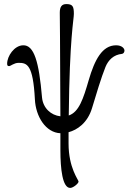

<svg xmlns="http://www.w3.org/2000/svg" viewBox="-20 -636 630 941"><path d="M324 285C339 285 365 263 365 254C365 245 316 188 316 67V12C358 1 409 -33 431 -106C449 -166 477 -259 497 -308C511 -342 537 -368 578 -372C585 -373 590 -380 590 -388C590 -399 577 -414 549 -414C481 -414 444 -343 415 -244C388 -151 367 -87 317 -70C321 -453 342 -539 342 -568C342 -605 336 -616 305 -616C283 -616 273 -603 273 -574C273 -555 275 -435 276 -66C230 -71 191 -106 186 -158C171 -334 147 -416 93 -414C50 -413 15 -361 15 -324C15 -314 18 -312 25 -312C32 -312 49 -328 71 -328C112 -328 142 -321 151 -149C155 -65 204 14 276 17V100C276 191 286 285 324 285Z"/></svg>

Font: EB Garamond
Style: Regular
Weight: 400
Designer: Georg Duffner and Octavio Pardo
Foundry: Georg Duffner
Version: Version 1.000;PS 001.000;hotconv 1.0.88;makeotf.lib2.5.64775